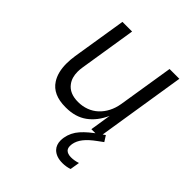

<svg xmlns="http://www.w3.org/2000/svg" viewBox="-210 -665 1040 1040"><g transform="rotate(45 310.0 -144.5)"><path d="M235 15Q139 15 100 -46Q72 -89 72 -156Q72 -185 77 -218L127 -530H201L149 -203Q146 -184 146 -168Q146 -123 168 -94Q198 -53 264 -53Q297 -53 326.5 -64Q356 -75 378.5 -96Q401 -117 416 -146Q431 -175 437 -211L488 -530H563L479 0H419L438 -121Q409 -56 360 -20.5Q311 15 239 15ZM438 241Q390 241 364 215Q344 194 344 160Q344 150 346 138Q354 93 385 58Q416 23 467 -12L497 -33L518 0L488 22Q448 51 427.5 77Q407 103 402 132Q401 140 401 146Q401 163 410 173Q423 186 449 186Q474 186 501 177L492 232Q481 236 467 238.5Q453 241 438 241Z"/></g></svg>

Font: Sora Light
Style: Italic
Weight: 300
Designer: Jonathan Barnbrook, Juli√°n Moncada
Version: Version 1.000